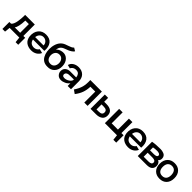

<svg xmlns="http://www.w3.org/2000/svg" viewBox="364 -2099 3700 3700"><g transform="rotate(45 2214.0 -249.0)"><path d="M406 -77H456V113H385L373 0H109L97 113H25V-77H70Q92 -90 107.5 -127Q123 -164 130 -207.5Q137 -251 140 -292.5Q143 -334 143 -362V-389H406ZM319 -314H224Q216 -128 171 -77H319Z M585 -160Q605 -61 709 -61Q740 -61 768.5 -78Q797 -95 811 -121L894 -100Q871 -46 821.5 -16Q772 14 708 14Q623 14 565.5 -29Q508 -72 497 -160Q487 -269 542.5 -338Q598 -407 699 -407Q805 -407 855 -340.5Q905 -274 895 -160ZM697 -338Q651 -338 619.5 -306Q588 -274 582 -223H811Q810 -273 777.5 -305Q745 -337 697 -338Z M1351 -202Q1355 -102 1298.5 -41Q1242 20 1147 15Q1031 15 977.5 -80Q924 -175 941 -320Q942 -322 942 -325Q970 -486 1093 -534Q1114 -543 1150.5 -554.5Q1187 -566 1212.5 -578.5Q1238 -591 1257 -611L1320 -573Q1308 -550 1275 -528Q1242 -506 1216 -495.5Q1190 -485 1145 -468Q1090 -448 1065.5 -415.5Q1041 -383 1036 -332Q1050 -355 1083 -372.5Q1116 -390 1161 -395Q1240 -403 1293.5 -348.5Q1347 -294 1351 -202ZM1153 -65Q1206 -65 1234.5 -101Q1263 -137 1263 -191Q1263 -244 1233.5 -280Q1204 -316 1153 -316Q1101 -316 1071.5 -280Q1042 -244 1042 -191Q1042 -136 1070.5 -100.5Q1099 -65 1153 -65Z M1588 -407Q1677 -407 1729 -355Q1781 -303 1781 -212V0H1691V-75Q1663 -34 1613.5 -10Q1564 14 1515 14Q1457 13 1424 -24.5Q1391 -62 1391 -108Q1391 -166 1430.5 -199Q1470 -232 1525 -232H1691Q1689 -271 1665.5 -303Q1642 -335 1589 -335Q1565 -335 1545 -328Q1525 -321 1513.5 -311.5Q1502 -302 1494.5 -292.5Q1487 -283 1484 -276L1481 -269L1408 -288Q1422 -343 1471.5 -375Q1521 -407 1588 -407ZM1539 -61Q1593 -62 1641 -96Q1689 -130 1689 -172H1609Q1568 -172 1545 -169Q1522 -166 1503.5 -153Q1485 -140 1481 -115Q1478 -92 1491 -77Q1504 -62 1539 -61Z M1919 -389H2234V0H2144V-299H2012Q2008 -204 1981 -131Q1954 -58 1898 15L1824 -37Q1884 -126 1904.5 -204Q1925 -282 1919 -389Z M2465 -282Q2640 -282 2640 -141Q2640 -72 2592.5 -36Q2545 0 2465 0H2314V-389H2404V-282ZM2461 -73Q2510 -73 2532.5 -89.5Q2555 -106 2555 -141Q2555 -177 2532.5 -193.5Q2510 -210 2461 -210H2404V-73Z M3066 -90H3125V111H3047L3035 0H2705V-389H2800V-90H2971V-389H3066Z M3224 -160Q3244 -61 3348 -61Q3379 -61 3407.5 -78Q3436 -95 3450 -121L3533 -100Q3510 -46 3460.5 -16Q3411 14 3347 14Q3262 14 3204.5 -29Q3147 -72 3136 -160Q3126 -269 3181.5 -338Q3237 -407 3338 -407Q3444 -407 3494 -340.5Q3544 -274 3534 -160ZM3336 -338Q3290 -338 3258.5 -306Q3227 -274 3221 -223H3450Q3449 -273 3416.5 -305Q3384 -337 3336 -338Z M3601 0V-389Q3685 -406 3820 -406Q3841 -406 3862 -402Q3883 -398 3909 -388Q3935 -378 3951.5 -354Q3968 -330 3968 -295Q3968 -244 3932 -222Q3958 -213 3976 -186.5Q3994 -160 3994 -122Q3994 0 3846 0ZM3691 -245H3793Q3878 -245 3878 -288Q3878 -313 3853 -324Q3828 -335 3797 -335Q3767 -335 3740.5 -332.5Q3714 -330 3703 -327L3691 -324ZM3691 -71H3821Q3906 -71 3906 -125Q3906 -180 3821 -180H3691Z M4403 -196Q4403 -99 4349.5 -42.5Q4296 14 4204 14Q4112 14 4058 -42.5Q4004 -99 4004 -196Q4004 -293 4058 -350Q4112 -407 4204 -407Q4296 -407 4350 -350Q4404 -293 4403 -196ZM4204 -61Q4259 -61 4288.5 -96Q4318 -131 4318 -196Q4317 -261 4288 -296.5Q4259 -332 4204 -332Q4149 -332 4119 -296.5Q4089 -261 4089 -196Q4089 -131 4118.5 -96Q4148 -61 4204 -61Z"/></g></svg>

Font: MB Grotesk
Style: Regular
Weight: 400
Designer: Nawras Khrais
Foundry: Nawras Khrais
Version: Version 1.000;PS 001.000;hotconv 1.0.88;makeotf.lib2.5.64775